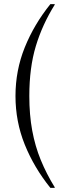

<svg xmlns="http://www.w3.org/2000/svg" viewBox="-20 -760 290 930"><path d="M224 150Q145 52 100 -59.5Q55 -171 55 -295Q55 -419 100 -530.5Q145 -642 224 -740H245V-737Q185 -641 153.5 -536.5Q122 -432 122 -295Q122 -204 136 -128Q150 -52 177.5 15Q205 82 245 147V150Z"/></svg>

Font: Spectral
Style: Regular
Weight: 400
Designer: Jean-Baptiste Levee
Foundry: Production Type
Version: Version 2.001